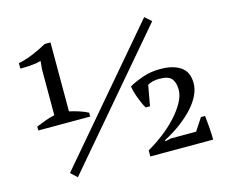

<svg xmlns="http://www.w3.org/2000/svg" viewBox="-100 -852 1204 1001"><g transform="rotate(-15 502.0 -351.5)"><path d="M347 -282H67V-303Q94 -314 118.5 -323Q143 -332 168 -337V-584L172 -629Q148 -622 118 -620Q97 -618 77 -618Q69 -618 60 -618V-647Q102 -656 141 -672.5Q180 -689 216 -709H247V-337Q273 -331 298.5 -323Q324 -315 347 -303ZM753 -710 788 -679 203 7 169 -25ZM662 -253H639Q632 -263 624.5 -280Q617 -297 610 -316Q603 -335 598.5 -352Q594 -369 593 -379Q625 -397 668.5 -412Q712 -427 762 -427Q806 -427 835 -417.5Q864 -408 881.5 -392.5Q899 -377 906 -356Q913 -335 913 -311Q913 -278 896.5 -244.5Q880 -211 850.5 -179Q821 -147 780.5 -117Q740 -87 692 -62V-56L723 -63H860L904 -130H926Q928 -116 929.5 -98.5Q931 -81 932.5 -62.5Q934 -44 934.5 -27.5Q935 -11 935 0H596V-33Q637 -56 678.5 -87.5Q720 -119 753.5 -155Q787 -191 808 -228Q829 -265 829 -298Q829 -336 812 -357.5Q795 -379 745 -379Q707 -379 682 -364Z"/></g></svg>

Font: PTSerif
Style: Regular
Weight: 400
Designer: A.Korolkova, O.Umpeleva, V.Yefimov
Foundry: ParaType Ltd
Version: Version 1.000W OFL; ttfautohint (v1.2) -l 8 -r 50 -G 200 -x 